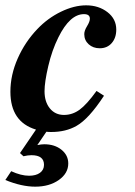

<svg xmlns="http://www.w3.org/2000/svg" viewBox="-44 -482 508 720"><path d="M31 92 91 4Q-5 -25 -5 -138Q-5 -201 22.5 -263Q50 -325 96 -373Q135 -414 184.5 -438Q234 -462 279 -462Q326 -462 359 -436.5Q392 -411 392 -371Q392 -340 375 -320.5Q358 -301 330 -301Q305 -301 288.5 -316Q272 -331 272 -354Q272 -367 282.5 -384Q293 -401 293 -412Q293 -429 271 -429Q218 -429 175 -342Q151 -294 137 -234Q123 -174 123 -140Q123 -100 143 -75.5Q163 -51 196 -51Q228 -51 255 -71Q282 -91 318 -141L346 -123Q289 -36 243 -10Q203 13 148 13Q137 13 130 12L96 62Q111 59 122 59Q161 59 186.5 79.5Q212 100 212 131Q212 168 176.5 193Q141 218 88 218Q37 218 -24 193L-2 160Q35 177 65 177Q91 177 106 166Q121 155 121 136Q121 100 74 100Q60 100 44 104Z"/></svg>

Font: STIX
Style: Bold Italic
Weight: 700
Italic angle: -16.33°
Designer: MicroPress Inc., with final additions and corrections provided by Coen Hoffman, Elsevier (retired)
Version: Version 1.1.1